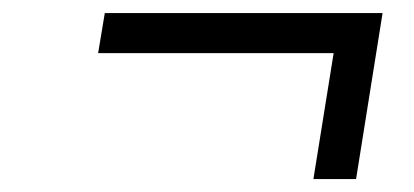

<svg xmlns="http://www.w3.org/2000/svg" viewBox="-20 -381 640 297"><path d="M464.8 -104 496.1 -298.8H131.8L142.1 -360.8H571.8L530.8 -104Z"/></svg>

Font: Office Code Pro D Italic
Style: Regular
Weight: 400
Italic angle: -9°
Designer: Nathan Rutzky & Paul D. Hunt
Foundry: Adobe Systems Incorporated
Version: Version 1.004;PS 001.004;hotconv 1.0.70;makeotf.lib2.5.58329